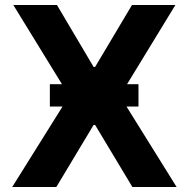

<svg xmlns="http://www.w3.org/2000/svg" viewBox="-20 -747 754 767"><path d="M33.2 -727.1H207.5L354 -479.5H359.9L507.3 -727.1H680.7L459 -363.8L685.5 0H508.8L359.9 -248H354L205.1 0H28.8L256.3 -363.8ZM533.2 -321.3H179.2V-410.6H533.2Z"/></svg>

Font: My Font
Style: Bold
Weight: 500
Designer: Rasmus Andersson
Foundry: rsms
Version: Version 0.001